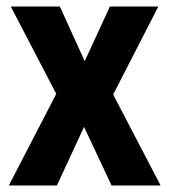

<svg xmlns="http://www.w3.org/2000/svg" viewBox="-20 -567 518 587"><path d="M152 -280 13 -547H163L239 -380L316 -547H464L326 -278L471 0H321L237 -179L154 0H7Z"/></svg>

Font: Noto Sans Arabic Cond
Style: Bold
Weight: 700
Width: 3
Designer: Monotype Design Team, Nadine Chahine, Nizar Qandah and Khaled Hosny
Foundry: Monotype Imaging Inc.
Version: Version 2.012; ttfautohint (v1.8.4.7-5d5b)